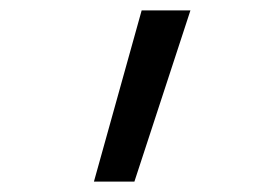

<svg xmlns="http://www.w3.org/2000/svg" viewBox="-20 -792 540 370"><path d="M161 -442 253 -772H347L239 -442Z"/></svg>

Font: Iosevka Term SS14
Style: Regular
Weight: 400
Monospace: yes
Designer: Belleve Invis
Foundry: Belleve Invis
Version: Version 24.1.1; ttfautohint (v1.8.4)